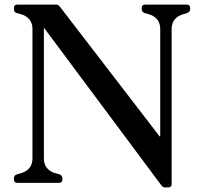

<svg xmlns="http://www.w3.org/2000/svg" viewBox="-20 -800 892 840"><path d="M702 20Q692 20 686 11L175 -675Q172 -680 172 -675V-107Q172 -61 216 -44L241 -37Q253 -31 253 -20V-16Q253 0 238 0H56Q41 0 41 -16V-20Q41 -33 54 -37L77 -44Q122 -60 122 -107V-673Q122 -719 78 -736L53 -743H52Q41 -747 41 -760V-764Q41 -780 56 -780H225Q235 -780 241 -772L677 -205Q681 -200 681 -206V-673Q681 -719 637 -736L612 -743Q600 -749 600 -760V-764Q600 -780 615 -780H797Q812 -780 812 -764V-760Q812 -749 799 -743L776 -736Q731 -720 731 -673V5Q731 20 716 20Z"/></svg>

Font: Caslon OS
Style: Regular
Weight: 400
Designer: Alfredo Marco Pradil
Foundry: Hanken Design Co.
Version: Version 1.000;PS 001.000;hotconv 1.0.88;makeotf.lib2.5.64775